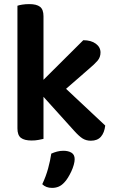

<svg xmlns="http://www.w3.org/2000/svg" viewBox="-20 -678 562 936"><path d="M192 -1Q183 1 168 4Q153 7 134 7Q99 7 82 -6Q65 -19 65 -52V-650Q73 -653 88.5 -655.5Q104 -658 123 -658Q158 -658 175 -645Q192 -632 192 -599V-289L386 -482Q424 -482 447 -465Q470 -448 470 -422Q470 -399 455.5 -382Q441 -365 410 -339L302 -245L493 -66Q489 -31 472 -11.5Q455 8 423 8Q400 8 382.5 -3Q365 -14 340 -42L192 -206ZM293 212Q280 226 265.5 232Q251 238 234 238Q204 238 186 220Q204 182 214.5 143.5Q225 105 230 71Q243 65 258 61Q273 57 289 57Q313 57 328.5 66.5Q344 76 344 98Q344 110 339.5 126Q335 142 327.5 158Q320 174 311 188.5Q302 203 293 212Z"/></svg>

Font: Baloo Tammudu 2 SemiBold
Style: Regular
Weight: 600
Designer: Maithili Shingre, Omkar Shende and Ek Type
Foundry: Ek Type
Version: Version 1.640;hotconv 1.0.111;makeotfexe 2.5.65597; ttfautoh